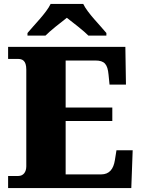

<svg xmlns="http://www.w3.org/2000/svg" viewBox="-20 -951 715 971"><path d="M119 -784V-771H210C231 -793 288 -838 318 -861C348 -838 406 -793 427 -771H518V-784C487 -822 422 -886 401 -931H236C215 -886 150 -822 119 -784ZM21 0H644L651 -191H569L561 -141C554 -97 534 -69 491 -69H312V-339H548V-407H312V-645H462C509 -645 524 -626 529 -573L534 -523H617L614 -714H21V-653H70C92 -653 113 -646 113 -599V-110C113 -82 99 -61 72 -61H21Z"/></svg>

Font: Noto Serif Thai Black
Style: Regular
Weight: 900
Designer: Monotype Design Team
Foundry: Monotype Imaging Inc.
Version: Version 2.002